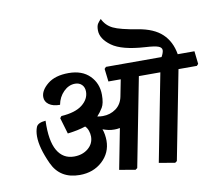

<svg xmlns="http://www.w3.org/2000/svg" viewBox="-100 -1074 1386 1221"><g transform="rotate(-10 593.5 -463.5)"><path d="M1177.7 -649.4 1187 -566.4 1176.8 -555.2H1058.1L946.3 19L934.1 27.8L831.1 10.3L940.9 -555.2H802.2L690.4 19L678.2 27.8L575.2 10.3L626 -251Q615.2 -249 607.4 -248.3Q599.6 -247.6 590.3 -247.6Q570.8 -247.6 554.2 -251Q537.6 -254.4 515.6 -262.2Q522 -246.1 525.1 -225.8Q528.3 -205.6 528.3 -187.5Q528.3 -108.4 470 -54.7Q411.6 -1 323.7 -1Q196.8 -1 147.2 -108.9Q97.7 -216.8 97.7 -289.6Q97.7 -324.2 107.9 -349.6Q118.2 -375 168.5 -378.9Q164.1 -249 200.7 -186Q237.3 -123 308.6 -123Q363.3 -123 399.7 -153.3Q436 -183.6 436 -230Q436 -248.5 429.4 -267.6Q422.9 -286.6 410.2 -298.8Q385.7 -290.5 356.7 -284.4Q327.6 -278.3 293.9 -274.4L263.2 -378.4L272.9 -390.6Q364.3 -396.5 409.2 -432.4Q454.1 -468.3 454.1 -516.6Q454.1 -544.4 437.5 -561.3Q420.9 -578.1 393.6 -578.1Q352.5 -578.1 319.3 -544.9Q286.1 -511.7 276.9 -462.4Q231.4 -462.4 205.8 -481Q180.2 -499.5 180.2 -529.3Q180.2 -572.3 229 -612.1Q277.8 -651.9 364.7 -651.9Q452.1 -651.9 501.2 -602.3Q550.3 -552.7 550.3 -478.5Q550.3 -424.3 534.2 -397.5Q518.1 -370.6 497.1 -348.1Q506.8 -346.2 515.9 -345.5Q524.9 -344.7 532.7 -344.7Q580.6 -344.7 617.4 -371.3Q654.3 -397.9 664.1 -447.8L685.1 -555.2H605.5L595.7 -638.2L606.4 -649.4H965.3Q972.7 -662.6 976.3 -673.3Q980 -684.1 980 -691.4Q980 -709 957.5 -717.5Q935.1 -726.1 874 -729.5Q724.1 -738.8 660.2 -785.4Q596.2 -832 596.2 -887.2Q596.2 -916 605.2 -929.4Q614.3 -942.9 626.5 -955.1Q647.5 -910.6 691.7 -889.2Q735.8 -867.7 848.1 -849.6Q949.2 -833 1002.4 -783Q1055.7 -732.9 1069.8 -649.4Z"/></g></svg>

Font: Sitara
Style: Bold Italic
Weight: 700
Italic angle: -11°
Designer: Neelakash Kshetrimayum
Foundry: Neelakash Kshetrimayum
Version: Version 1.000;PS Version 1.000;PS 1.0;hotconv 1.;hotconv 1.0